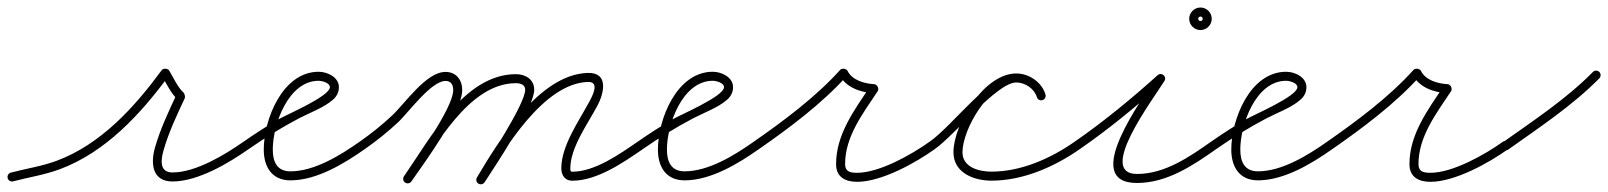

<svg xmlns="http://www.w3.org/2000/svg" viewBox="-25 -464 4280 511"><path d="M10.1 18.6C10.1 18.6 10.1 18.6 10.1 18.6C51.6 7.7 93.7 1.5 134.4 -13.7C256.4 -59.2 349.3 -160.4 424.7 -262.9C426.8 -265.8 420.9 -267.5 414.9 -267.8C408.9 -268 402.9 -266.8 404.7 -263.8C417.4 -242.9 430 -215 448 -199C449.2 -198 448.8 -202.2 448 -206.3C447.1 -210.5 445.8 -214.5 445.1 -213.1C423.5 -166.7 401.6 -120.7 387.5 -71.3C375.7 -30.3 379.2 19 434 19C501.9 19 583.2 -29.6 636.9 -67.2C642.3 -71 643.6 -78.5 639.8 -83.9C636 -89.3 628.5 -90.6 623.1 -86.8C623.1 -86.8 623.1 -86.8 623.1 -86.8C573.9 -52.4 496.4 -5 434 -5C398 -5 403.4 -39.8 410.5 -64.7C424.3 -112.9 445.8 -157.7 466.9 -202.9C467.5 -204.4 467.4 -207.3 466.8 -210.2C466.2 -213.1 465.2 -215.9 464 -217C448.1 -231.1 436.5 -257.6 425.3 -276.2C423.4 -279.3 419.5 -280.9 415.5 -281.1C411.5 -281.3 407.4 -280 405.3 -277.1C332.9 -178.6 243.5 -79.9 126.1 -36.2C86.2 -21.3 44.7 -15.4 3.9 -4.6C-2.5 -2.9 -6.3 3.6 -4.6 10.1C-2.9 16.5 3.6 20.3 10.1 18.6Z M636.9 -67.2C636.9 -67.2 636.9 -67.2 636.9 -67.2C679.7 -97 724 -124.5 770.2 -148.8C798.9 -163.9 836.6 -177.1 861.1 -198.6C871.1 -207.4 877 -218.4 877 -232C877 -258.8 846.1 -273 823 -273C727.2 -273 677 -146.6 677 -66C677 -20.5 698.1 16 748 16C817.9 16 891 -28.5 945.9 -67.2C951.3 -71 952.6 -78.5 948.8 -83.9C945 -89.3 937.5 -90.6 932.1 -86.8C881.6 -51.3 812.4 -8 748 -8C711.9 -8 701 -33.9 701 -66C701 -132.3 742.2 -249 823 -249C831.7 -249 853 -243.7 853 -232C853 -207.9 737.8 -158.9 717.6 -147.2C685.2 -128.5 653.8 -108.2 623.1 -86.8C617.7 -83 616.4 -75.6 620.2 -70.1C624 -64.7 631.4 -63.4 636.9 -67.2Z M945.9 -67.2C945.9 -67.2 945.9 -67.2 945.9 -67.2C977.3 -89 1007.1 -113 1035.1 -139.1C1061.3 -163.7 1122.5 -248.6 1160.6 -248.6C1175.8 -248.6 1181.2 -238.1 1181.2 -224C1181.2 -176.3 1079.9 -37.6 1050.2 5.1C1046.4 10.6 1047.7 18.1 1053.1 21.8C1058.6 25.6 1066.1 24.3 1069.8 18.9C1069.8 18.9 1069.8 18.9 1069.8 18.9C1103.9 -29.9 1205.2 -167.5 1205.2 -224C1205.2 -251.3 1189.3 -272.6 1160.6 -272.6C1109.2 -272.6 1053.2 -189 1018.7 -156.7C991.6 -131.3 962.6 -108.1 932.1 -86.8C926.7 -83.1 925.4 -75.6 929.2 -70.1C932.9 -64.7 940.4 -63.4 945.9 -67.2ZM1069.8 18.9C1069.8 18.9 1069.8 18.9 1069.8 18.9C1134.1 -73.3 1222 -242.6 1348.1 -242.6C1359.7 -242.6 1372.8 -238.9 1372.8 -225.1C1372.8 -187.1 1271.2 -32.9 1244.9 7.4C1241.3 13 1242.9 20.4 1248.4 24.1C1254 27.7 1261.4 26.1 1265.1 20.6C1295.3 -25.7 1396.8 -178 1396.8 -225.1C1396.8 -252.8 1373.4 -266.6 1348.1 -266.6C1210 -266.6 1120 -95 1050.2 5.1C1046.4 10.6 1047.7 18.1 1053.1 21.8C1058.6 25.6 1066.1 24.3 1069.8 18.9ZM1248.5 24.8C1254.2 28.2 1261.5 26.4 1264.9 20.7C1317.6 -67.6 1421.3 -241.7 1539.4 -245.9C1572.1 -247.1 1552 -209.2 1543.6 -193.7C1515.5 -141.2 1468.9 -76.2 1468.9 -16.1C1468.9 2 1478.3 17 1498 17C1564.2 17 1633.6 -31.2 1685.8 -67.1C1691.3 -70.9 1692.6 -78.3 1688.9 -83.8C1685.1 -89.3 1677.7 -90.6 1672.2 -86.9C1672.2 -86.9 1672.2 -86.9 1672.2 -86.9C1624.8 -54.3 1558.4 -7 1498 -7C1492.6 -7 1492.9 -11.5 1492.9 -16.1C1492.9 -70.9 1538.8 -133.9 1564.8 -182.3C1582.7 -215.8 1596.1 -271.9 1538.6 -269.9C1409.1 -265.3 1302.5 -89.1 1244.3 8.4C1240.9 14.1 1242.8 21.5 1248.5 24.8Z M1685.9 -67.2C1685.9 -67.2 1685.9 -67.2 1685.9 -67.2C1728.7 -97 1773 -124.5 1819.2 -148.8C1847.9 -163.9 1885.6 -177.1 1910.1 -198.6C1920.1 -207.4 1926 -218.4 1926 -232C1926 -258.8 1895.1 -273 1872 -273C1776.2 -273 1726 -146.6 1726 -66C1726 -20.5 1747.1 16 1797 16C1866.9 16 1940 -28.5 1994.9 -67.2C2000.3 -71 2001.6 -78.5 1997.8 -83.9C1994 -89.3 1986.5 -90.6 1981.1 -86.8C1930.6 -51.3 1861.4 -8 1797 -8C1760.9 -8 1750 -33.9 1750 -66C1750 -132.3 1791.2 -249 1872 -249C1880.7 -249 1902 -243.7 1902 -232C1902 -207.9 1786.8 -158.9 1766.6 -147.2C1734.2 -128.5 1702.8 -108.2 1672.1 -86.8C1666.7 -83 1665.4 -75.6 1669.2 -70.1C1673 -64.7 1680.4 -63.4 1685.9 -67.2Z M1994.8 -67.1C1994.8 -67.1 1994.8 -67.1 1994.8 -67.1C2075.6 -123.2 2163.2 -188.7 2228.9 -262C2231.3 -264.6 2225.6 -266.9 2219.7 -267.7C2213.8 -268.5 2207.7 -267.9 2209.2 -264.7C2225.6 -231.4 2265.5 -217.9 2300.4 -216C2304.4 -215.8 2303.1 -222.1 2300.3 -227.7C2297.6 -233.2 2293.2 -238 2291 -234.6C2249.1 -171.1 2200.2 -106.9 2200.2 -27.1C2200.2 7.4 2224.8 19.9 2256.1 19.9C2321.1 19.9 2411.5 -30.3 2463 -67.2C2468.4 -71.1 2469.6 -78.6 2465.8 -84C2461.9 -89.4 2454.4 -90.6 2449 -86.8C2449 -86.8 2449 -86.8 2449 -86.8C2401.9 -53 2315.6 -4.1 2256.1 -4.1C2238.2 -4.1 2224.2 -6.8 2224.2 -27.1C2224.2 -101.3 2272 -162.3 2311 -221.4C2313.2 -224.7 2312.9 -229.3 2311 -233C2309.1 -236.8 2305.7 -239.8 2301.6 -240C2276 -241.4 2243 -250.3 2230.8 -275.3C2229.2 -278.5 2225.5 -280.4 2221.5 -281C2217.6 -281.5 2213.4 -280.6 2211.1 -278C2146.6 -206.2 2060.3 -141.9 1981.2 -86.9C1975.7 -83.1 1974.4 -75.6 1978.1 -70.2C1981.9 -64.7 1989.4 -63.4 1994.8 -67.1Z M2462.9 -67.2C2462.9 -67.2 2462.9 -67.2 2462.9 -67.2C2516 -104.2 2628.3 -244.5 2679.7 -244.5C2703 -244.5 2727.8 -228.3 2734.5 -205.6C2736.3 -199.3 2743 -195.6 2749.4 -197.5C2755.7 -199.3 2759.4 -206 2757.5 -212.4C2747.9 -245.3 2713.6 -268.5 2679.7 -268.5C2610.6 -268.5 2511.8 -130.5 2449.1 -86.8C2443.7 -83.1 2442.4 -75.6 2446.2 -70.1C2449.9 -64.7 2457.4 -63.4 2462.9 -67.2ZM2749.4 -197.5C2755.7 -199.3 2759.4 -206 2757.5 -212.4C2747.9 -245.4 2713.7 -268.5 2679.7 -268.5C2594.8 -268.5 2512.6 -134.5 2512.6 -58.7C2512.6 -4 2566.7 16.8 2613.6 16.8C2697.8 16.8 2780.9 -19.7 2848.9 -67.2C2854.3 -71 2855.6 -78.4 2851.8 -83.9C2848 -89.3 2840.6 -90.6 2835.1 -86.8C2771.3 -42.2 2692.8 -7.2 2613.6 -7.2C2581 -7.2 2536.6 -18.4 2536.6 -58.7C2536.6 -120.9 2609 -244.5 2679.7 -244.5C2703 -244.5 2727.8 -228.4 2734.5 -205.6C2736.3 -199.3 2743 -195.6 2749.4 -197.5Z M2832.1 -70.2C2835.9 -64.7 2843.4 -63.4 2848.8 -67.1C2926.3 -120.6 3002.1 -183.1 3072 -246.1C3077.1 -250.7 3074.4 -257.4 3069.4 -261.5C3064.5 -265.6 3057.4 -267.1 3053.8 -261.3C3017.3 -202 2847.9 23 3001 23C3080.6 23 3149.2 -23 3211.9 -67.2C3217.3 -71 3218.6 -78.5 3214.8 -83.9C3211 -89.3 3203.5 -90.6 3198.1 -86.8C3139.9 -45.9 3075 -1 3001 -1C2893.1 -1 3044.3 -200.1 3074.2 -248.7C3077.8 -254.6 3075.8 -260.7 3071.6 -264.1C3067.4 -267.6 3061.1 -268.5 3056 -263.9C2986.8 -201.6 2911.9 -139.8 2835.2 -86.9C2829.7 -83.1 2828.4 -75.6 2832.1 -70.2ZM3176 -414C3176 -410.6 3173.4 -408 3170 -408C3166.6 -408 3164 -410.6 3164 -414C3164 -417.4 3166.6 -420 3170 -420C3173.4 -420 3176 -417.4 3176 -414ZM3140 -414C3140 -397.5 3153.5 -384 3170 -384C3186.5 -384 3200 -397.5 3200 -414C3200 -430.5 3186.5 -444 3170 -444C3153.5 -444 3140 -430.5 3140 -414Z M3211.9 -67.2C3211.9 -67.2 3211.9 -67.2 3211.9 -67.2C3254.7 -97 3299 -124.5 3345.2 -148.8C3373.9 -163.9 3411.6 -177.1 3436.1 -198.6C3446.1 -207.4 3452 -218.4 3452 -232C3452 -258.8 3421.1 -273 3398 -273C3302.2 -273 3252 -146.6 3252 -66C3252 -20.5 3273.1 16 3323 16C3392.9 16 3466 -28.5 3520.9 -67.2C3526.3 -71 3527.6 -78.5 3523.8 -83.9C3520 -89.3 3512.5 -90.6 3507.1 -86.8C3456.6 -51.3 3387.4 -8 3323 -8C3286.9 -8 3276 -33.9 3276 -66C3276 -132.3 3317.2 -249 3398 -249C3406.7 -249 3428 -243.7 3428 -232C3428 -207.9 3312.8 -158.9 3292.6 -147.2C3260.2 -128.5 3228.8 -108.2 3198.1 -86.8C3192.7 -83 3191.4 -75.6 3195.2 -70.1C3199 -64.7 3206.4 -63.4 3211.9 -67.2Z M3520.8 -67.1C3520.8 -67.1 3520.8 -67.1 3520.8 -67.1C3601.6 -123.2 3689.2 -188.7 3754.9 -262C3757.3 -264.6 3751.6 -266.9 3745.7 -267.7C3739.8 -268.5 3733.7 -267.9 3735.2 -264.7C3751.6 -231.4 3791.5 -217.9 3826.4 -216C3830.4 -215.8 3829.1 -222.1 3826.3 -227.7C3823.6 -233.2 3819.2 -238 3817 -234.6C3775.1 -171.1 3726.2 -106.9 3726.2 -27.1C3726.2 7.4 3750.8 19.9 3782.1 19.9C3847.1 19.9 3937.5 -30.3 3989 -67.2C3994.4 -71.1 3995.6 -78.6 3991.8 -84C3987.9 -89.4 3980.4 -90.6 3975 -86.8C3975 -86.8 3975 -86.8 3975 -86.8C3927.9 -53 3841.6 -4.1 3782.1 -4.1C3764.2 -4.1 3750.2 -6.8 3750.2 -27.1C3750.2 -101.3 3798 -162.3 3837 -221.4C3839.2 -224.7 3838.9 -229.3 3837 -233C3835.1 -236.8 3831.7 -239.8 3827.6 -240C3802 -241.4 3769 -250.3 3756.8 -275.3C3755.2 -278.5 3751.5 -280.4 3747.5 -281C3743.6 -281.5 3739.4 -280.6 3737.1 -278C3672.6 -206.2 3586.3 -141.9 3507.2 -86.9C3501.7 -83.1 3500.4 -75.6 3504.1 -70.2C3507.9 -64.7 3515.4 -63.4 3520.8 -67.1Z M3972.2 -68.7C3976.1 -63.3 3983.5 -62 3989 -65.9C4071.7 -124.7 4160.2 -183.1 4231.6 -255.6C4236.2 -260.3 4236.1 -267.9 4231.4 -272.6C4226.7 -277.2 4219.1 -277.1 4214.4 -272.4C4214.4 -272.4 4214.4 -272.4 4214.4 -272.4C4144.1 -200.9 4056.6 -143.4 3975 -85.4C3969.6 -81.6 3968.4 -74.1 3972.2 -68.7Z"/></svg>

Font: FRB American Cursive Guidelines Light
Style: Italic
Weight: 300
Italic angle: -25°
Version: Version 2.0;Modular Font Editor K font №1